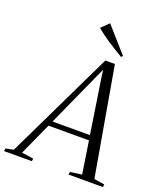

<svg xmlns="http://www.w3.org/2000/svg" viewBox="-233 -1090 1021 1201"><g transform="rotate(20 277.0 -489.0)"><path d="M-61 0 -58.5 -18 -6 -29 341 -749H404.5L530 -29L599.5 -18L597.5 0H367.5L371.5 -18L448.5 -29L415.5 -244.5H146L48.5 -29L126.5 -18L124.5 0ZM161 -277.5H410L353.5 -646L348 -690L327.5 -646ZM425.5 -803.5Q399 -819.5 373 -835.5Q347 -851.5 322.8 -867.5Q298.5 -883.5 277.5 -899.2Q256.5 -915 239.5 -929.5L289.5 -978L435 -813.5Z"/></g></svg>

Font: Merriweather 144pt Light
Style: Italic
Weight: 300
Italic angle: -7.8°
Version: Version 2.101